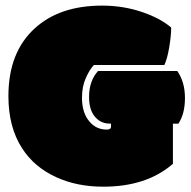

<svg xmlns="http://www.w3.org/2000/svg" viewBox="-20 -666 696 701"><path d="M337.9 -406.7Q305.2 -370.6 305.2 -312Q305.2 -265.1 326.4 -240Q347.7 -214.8 379.9 -214.8H385.3V-203.6Q385.3 -192.9 369.6 -192.9Q331.5 -192.9 307.1 -221.7Q279.3 -253.4 279.3 -309.1Q279.3 -349.6 293.2 -380.9Q307.1 -412.1 322.8 -428.7H580.1Q590.8 -451.2 597.9 -493.7Q605 -536.1 605 -565.4Q565.4 -599.6 497.3 -622.6Q429.2 -645.5 352.5 -645.5Q197.3 -645.5 106.4 -562Q10.7 -474.6 10.7 -314.9Q10.7 -202.6 60.1 -125.5Q105 -55.2 186.5 -18.6Q261.2 15.6 357.4 15.6Q515.1 15.6 611.3 -67.9V-214.4H631.3Q655.3 -250.5 655.3 -308.3Q655.3 -366.2 627.4 -406.7Z"/></svg>

Font: Friends & Family
Style: Regular
Weight: 400
Designer: Sarang Kulkarni, Maithili Shingre, Noopur Datye
Foundry: Ek Type
Version: Version 1.000;hotconv 1.0.117;makeotfexe 2.5.65602